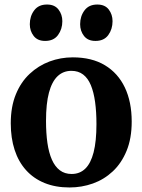

<svg xmlns="http://www.w3.org/2000/svg" viewBox="-20 -816 628 847"><path d="M27.5 -272Q27.5 -345 49.8 -399.5Q72 -454 110.8 -490.2Q149.5 -526.5 198.5 -544.8Q247.5 -563 301 -563Q385 -563 442.8 -528.2Q500.5 -493.5 530.8 -430Q561 -366.5 561 -279.5Q561 -205.5 538.5 -150.8Q516 -96 477.5 -60Q439 -24 389.8 -6.5Q340.5 11 287 11Q224.5 11 176.2 -8.8Q128 -28.5 94.8 -65.5Q61.5 -102.5 44.5 -154.8Q27.5 -207 27.5 -272ZM296 -48.5Q332 -48.5 356.2 -72Q380.5 -95.5 393 -144.2Q405.5 -193 405.5 -268.5Q405.5 -322.5 399.5 -366Q393.5 -409.5 380.8 -440.2Q368 -471 346.8 -487.2Q325.5 -503.5 295 -503.5Q259 -503.5 234 -479.8Q209 -456 196 -407.5Q183 -359 183 -283Q183 -228.5 189.2 -185.2Q195.5 -142 209 -111.5Q222.5 -81 244 -64.8Q265.5 -48.5 296 -48.5ZM178.5 -635.5Q145.5 -635.5 128.5 -657.5Q111.5 -679.5 111.5 -709Q111.5 -744.5 130.8 -770.2Q150 -796 187 -796H188Q221 -796 238 -774Q255 -752 255 -722.5Q255 -687.5 236 -661.5Q217 -635.5 179.5 -635.5ZM400.5 -635.5Q367.5 -635.5 350.5 -657.5Q333.5 -679.5 333.5 -709Q333.5 -744.5 352.8 -770.2Q372 -796 409 -796H409.5Q443 -796 459.8 -774Q476.5 -752 476.5 -722.5Q476.5 -687.5 457.8 -661.5Q439 -635.5 401.5 -635.5Z"/></svg>

Font: Merriweather 36pt
Style: Bold
Weight: 700
Designer: Eben Sorkin
Foundry: Eben Sorkin
Version: Version 2.100